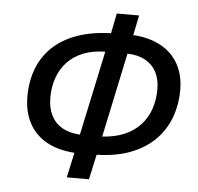

<svg xmlns="http://www.w3.org/2000/svg" viewBox="-52 -778 869 841"><g transform="rotate(5 382.5 -357.0)"><path d="M272 9.8 295.9 -100.1Q221.7 -105.5 171.1 -134.5Q120.6 -163.6 95 -213.1Q69.3 -262.7 69.3 -328.1Q69.3 -395.5 90.6 -450.9Q111.8 -506.3 154.5 -546.9Q197.3 -587.4 261.2 -610.4Q325.2 -633.3 410.2 -636.2L427.7 -724.1H525.9L507.8 -636.2Q580.1 -631.8 630.6 -603.5Q681.2 -575.2 707.5 -527.1Q733.9 -479 733.9 -413.1Q733.9 -352.5 714.4 -297.4Q694.8 -242.2 653.8 -198.7Q612.8 -155.3 548.3 -128.9Q483.9 -102.5 393.6 -100.1L369.6 9.8ZM313 -181.6 392.1 -553.2Q336.4 -552.2 294.9 -535.4Q253.4 -518.6 225.6 -488.8Q197.8 -459 183.8 -418.9Q169.9 -378.9 169.9 -331.1Q169.9 -286.1 186.8 -253.2Q203.6 -220.2 235.6 -202.1Q267.6 -184.1 313 -181.6ZM411.1 -181.6Q466.8 -185.1 508.8 -203.1Q550.8 -221.2 578.6 -251.7Q606.4 -282.2 620.1 -322.3Q633.8 -362.3 633.8 -409.7Q633.8 -452.1 617.7 -483.6Q601.6 -515.1 569.3 -533.4Q537.1 -551.8 489.7 -553.2Z"/></g></svg>

Font: Open Sans Medium
Style: Italic
Weight: 500
Italic angle: -12°
Designer: Monotype Design Team
Foundry: Monotype Imaging Inc.
Version: Version 3.000